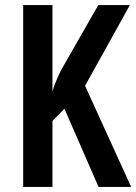

<svg xmlns="http://www.w3.org/2000/svg" viewBox="-20 -734 535 754"><path d="M495 0H367L233 -307L186 -259V0H71V-714H186V-374Q189 -387 197 -407.5Q205 -428 219 -457L366 -714H490L314 -397Z"/></svg>

Font: Noto Sans Tamil ExtraCondensed SemiBold
Style: Regular
Weight: 600
Width: 2
Designer: Jelle Bosma - Monotype Design Team
Foundry: Monotype Imaging Inc.
Version: Version 2.004; ttfautohint (v1.8.4.7-5d5b)